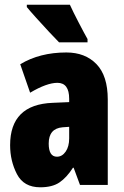

<svg xmlns="http://www.w3.org/2000/svg" viewBox="-20 -786 525 816"><path d="M94 -766V-756Q107 -740 134 -710Q161 -680 188.5 -650.5Q216 -621 231 -606H352V-620Q340 -641 315 -689Q290 -737 277 -766ZM274 -198Q274 -163 259 -141.5Q244 -120 222 -120Q187 -120 187 -176Q187 -240 246 -245L274 -247ZM66 -513 108 -392Q179 -434 224 -434Q274 -434 274 -366V-352L204 -349Q23 -342 23 -169Q23 -102 52 -46Q81 10 151 10Q202 10 232.5 -10.5Q263 -31 290 -73H293L320 0H438V-363Q438 -464 390 -513.5Q342 -563 262 -563Q149 -563 66 -513Z"/></svg>

Font: Noto Sans Display Condensed Black
Style: Regular
Weight: 900
Width: 3
Designer: Monotype Design team
Foundry: Monotype Imaging Inc.
Version: 1.000